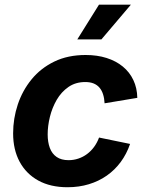

<svg xmlns="http://www.w3.org/2000/svg" viewBox="-20 -787 628 818"><path d="M267.6 10.7Q195.1 10.7 143.2 -17.8Q91.4 -46.4 63.6 -98Q35.9 -149.6 35.9 -218.8Q35.9 -281.9 55.7 -341.6Q75.6 -401.3 114.6 -449Q153.6 -496.7 211.4 -524.7Q269.1 -552.7 344.8 -552.7Q394 -552.7 434.1 -540Q474.2 -527.3 503.3 -503.4Q532.3 -479.6 548.2 -445.8Q564.2 -412.1 565 -370.1L425.6 -346.9Q424.5 -368.1 419.2 -384.8Q414 -401.5 404.1 -413.3Q394.2 -425.1 379.2 -431.3Q364.2 -437.5 343.4 -437.5Q302 -437.5 271.7 -416.5Q241.4 -395.6 221.7 -361.8Q202.1 -327.9 192.6 -289.1Q183.1 -250.2 183.1 -214.2Q183.1 -181.6 192.3 -156.7Q201.6 -131.8 221.4 -118.2Q241.2 -104.6 272.2 -104.6Q293.9 -104.6 313.9 -111.4Q333.9 -118.1 350.8 -130.7Q367.8 -143.3 380.9 -161.2Q394 -179.1 402 -201L534.2 -173.8Q519.4 -130.8 494.3 -96.8Q469.2 -62.8 434.9 -38.8Q400.7 -14.8 358.5 -2.1Q316.3 10.7 267.6 10.7ZM309.3 -619.1 401.7 -767.1H537.6L412 -619.1Z"/></svg>

Font: Inter
Style: Italic
Weight: 400
Italic angle: -9.3988°
Designer: Rasmus Andersson
Foundry: rsms
Version: Version 4.001;git-66647c0bb